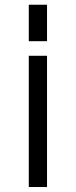

<svg xmlns="http://www.w3.org/2000/svg" viewBox="-20 -562 312 790"><path d="M98.5 -392.5V-542.5H173.5V-392.5ZM98.5 207.5V-332.5H173.5V207.5Z"/></svg>

Font: Mohave
Style: Regular
Weight: 400
Designer: Gumpita Rahayu
Foundry: Tokotype
Version: Version 2.003; ttfautohint (v1.8.3)